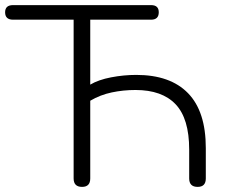

<svg xmlns="http://www.w3.org/2000/svg" viewBox="-23 -725 885 751"><path d="M298 6Q265 6 265 -27V-648H28Q-3 -648 -3 -677Q-3 -705 28 -705H568Q598 -705 598 -677Q598 -648 568 -648H330V-394Q362 -413 411.5 -422.5Q461 -432 510 -432Q643 -432 712.5 -360.5Q782 -289 782 -146V-27Q782 6 750 6Q717 6 717 -27V-140Q717 -261 664 -317Q611 -373 507 -373Q459 -373 414 -363.5Q369 -354 330 -331V-27Q330 6 298 6Z"/></svg>

Font: Chiron GoRound TC L
Style: Regular
Weight: 300
Designer: Ryoko NISHIZUKA 西塚涼子 (kana, bopomofo & ideographs); Paul D. Hunt (Latin, Greek & Cyrillic); Sandoll Communications 산돌커뮤니
Foundry: Adobe
Version: Version 1.000;hotconv 1.1.1;makeotfexe 2.6.0